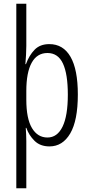

<svg xmlns="http://www.w3.org/2000/svg" viewBox="-20 -780 483 1036"><path d="M400 -270Q400 -130 359 -60Q318 10 247 10Q197 10 166.5 -20Q136 -50 122 -90H119Q120 -75 121 -56.5Q122 -38 122 -19V236H68V-760H122V-532Q122 -510 120.5 -484.5Q119 -459 117 -434H120Q137 -481 166.5 -511.5Q196 -542 246 -542Q321 -542 360.5 -473.5Q400 -405 400 -270ZM346 -269Q346 -381 319.5 -437.5Q293 -494 236 -494Q180 -494 151 -441.5Q122 -389 122 -289V-242Q122 -140 152.5 -89Q183 -38 236 -38Q289 -38 317.5 -96.5Q346 -155 346 -269Z"/></svg>

Font: Noto Sans Tamil ExtraCondensed Light
Style: Regular
Weight: 300
Width: 2
Designer: Jelle Bosma - Monotype Design Team
Foundry: Monotype Imaging Inc.
Version: Version 2.004; ttfautohint (v1.8.4.7-5d5b)